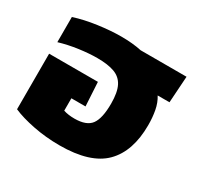

<svg xmlns="http://www.w3.org/2000/svg" viewBox="-125 -700 888 859"><g transform="rotate(30 319.5 -270.0)"><path d="M275 10Q204 10 138.5 -3Q73 -16 30 -35V-322H282L289 -199H216V-135Q241 -127 273 -127Q335 -127 358.5 -159Q382 -191 382 -267Q382 -325 366 -356.5Q350 -388 316 -400.5Q282 -413 227 -413Q185 -413 134 -406Q83 -399 36 -385V-515Q88 -532 153 -541Q218 -550 272 -550Q301 -550 327.5 -547.5Q354 -545 377 -540H614L605 -403H544Q561 -376 567.5 -341Q574 -306 574 -267Q574 -131 503.5 -60.5Q433 10 275 10Z"/></g></svg>

Font: Kanit
Style: Bold
Weight: 700
Designer: Katatrad Team
Foundry: CadsonDemak
Version: Version 2.000; ttfautohint (v1.8.3)